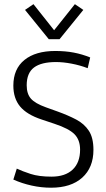

<svg xmlns="http://www.w3.org/2000/svg" viewBox="-20 -874 498 899"><path d="M219.2 4.9Q173.3 4.9 128.2 -5.1Q83 -15.1 42.5 -33.2L58.6 -84.5Q84.5 -72.3 123.3 -59.6Q162.1 -46.9 221.2 -46.9Q285.2 -46.9 320.1 -79.8Q355 -112.8 355 -173.3Q355 -218.8 328.9 -245.4Q302.7 -272 234.9 -294.4L174.8 -314.5Q105.5 -337.4 74 -375.5Q42.5 -413.6 42.5 -473.1Q42.5 -551.3 94.5 -593.3Q146.5 -635.3 238.8 -635.3Q286.1 -635.3 325.7 -627.7Q365.2 -620.1 402.3 -605L390.6 -554.7Q355 -568.4 315.4 -575.9Q275.9 -583.5 242.2 -583.5Q173.3 -583.5 139.2 -557.9Q105 -532.2 105 -474.6Q105 -434.6 124.8 -412.1Q144.5 -389.6 194.8 -371.6L250.5 -351.6Q299.3 -334 336.9 -314.2Q374.5 -294.4 396 -261.7Q417.5 -229 417.5 -172.4Q417.5 -89.4 365 -42.2Q312.5 4.9 219.2 4.9ZM208.5 -690.4 97.2 -827.6 136.7 -854.5 233.4 -732.4 330.6 -854.5 370.1 -827.6 258.8 -690.4Z"/></svg>

Font: Anaheim
Style: Regular
Weight: 400
Designer: Vernon Adams
Foundry: Vernon Adams
Version: Version 2.001